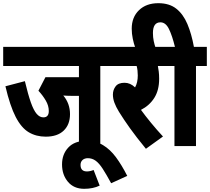

<svg xmlns="http://www.w3.org/2000/svg" viewBox="-20 -916 1317 1204"><path d="M609 -502V0H475V-315H425Q415 -315 402.5 -315.5Q390 -316 377 -317Q419 -267 419 -200Q419 -135 379.5 -97Q340 -59 267 -59Q207 -59 160.5 -86.5Q114 -114 78.5 -182.5Q43 -251 14 -375L136 -407Q156 -323 173.5 -273.5Q191 -224 210 -202Q229 -180 252 -180Q286 -180 286 -220Q286 -253 267 -285.5Q248 -318 221 -347L265 -432H475V-502H0V-622H678V-502Z M605 248Q563 268 508 268Q443 268 406 224Q369 180 369 115Q369 51 408.5 9Q448 -33 522 -33Q581 -33 626 -6Q671 21 707.5 70.5Q744 120 778 187L677 233Q647 178 624.5 143Q602 108 580 92Q558 76 531 76Q510 76 497.5 87.5Q485 99 485 118Q485 159 525 159Q545 159 567 150Z M1002 -60 895 17Q835 -56 795 -112Q755 -168 726 -215Q707 -246 697.5 -272Q688 -298 688 -323Q688 -352 705 -374.5Q722 -397 761 -397Q797 -397 827 -368Q844 -398 844 -443Q844 -476 837 -502H666V-622H1030V-502H970Q973 -487 975.5 -467Q978 -447 978 -422Q978 -350 947.5 -302Q917 -254 864 -227Q890 -191 926.5 -146.5Q963 -102 1002 -60Z M829 -615Q819 -642 812.5 -673.5Q806 -705 806 -736Q806 -808 851.5 -852Q897 -896 973 -896Q1042 -896 1085.5 -861.5Q1129 -827 1155 -765.5Q1181 -704 1196 -622H1277V-502H1209V0H1074V-502H1018V-622H1077Q1060 -692 1039.5 -734Q1019 -776 986 -776Q939 -776 939 -709Q939 -682 944 -658.5Q949 -635 956 -615Z"/></svg>

Font: Noto Sans ExtraCondensed ExtraBold
Style: Italic
Weight: 800
Width: 2
Italic angle: -12°
Designer: Monotype Design Team
Foundry: Monotype Imaging Inc.
Version: Version 2.013; ttfautohint (v1.8.4.7-5d5b)